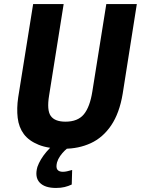

<svg xmlns="http://www.w3.org/2000/svg" viewBox="-20 -725 697 950"><path d="M297 11Q220 11 171.5 -8.5Q123 -28 98 -61.5Q73 -95 67.5 -142Q62 -189 70 -243L144 -705H295L223 -253Q211 -180 231 -151.5Q251 -123 304 -123Q365 -123 395 -159.5Q425 -196 437 -273L506 -705H657L587 -261Q571 -165 530 -104.5Q489 -44 429 -16.5Q369 11 297 11ZM257 205Q201 205 176 178Q151 151 165 101Q178 64 209.5 26.5Q241 -11 289 -41L323 0Q313 8 300.5 20Q288 32 277.5 47Q267 62 262 79Q256 104 264 114.5Q272 125 291 125Q301 125 312 122.5Q323 120 337 116L335 188Q318 196 299.5 200.5Q281 205 257 205Z"/></svg>

Font: Nunito Sans 7pt Condensed ExtraBold
Style: Italic
Weight: 800
Width: 3
Italic angle: -9°
Designer: Vernon Adams
Foundry: Vernon Adams
Version: Version 3.101;gftools[0.9.27]